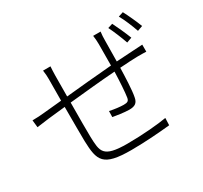

<svg xmlns="http://www.w3.org/2000/svg" viewBox="-162 -1009 1325 1254"><g transform="rotate(-30 500.0 -382.0)"><path d="M797 -755 761 -744C780 -707 806 -643 821 -600L860 -614C844 -656 815 -720 797 -755ZM895 -786 858 -774C879 -738 904 -677 920 -631L959 -645C943 -688 914 -750 895 -786ZM31 -469 37 -414C64 -418 96 -422 127 -426L257 -440C257 -337 257 -225 258 -182C263 -31 279 22 494 22C599 22 721 12 788 5L790 -49C730 -38 608 -27 493 -27C307 -27 309 -74 305 -187C304 -224 304 -336 305 -445C413 -456 543 -469 654 -477C652 -408 647 -324 641 -288C637 -264 626 -259 598 -259C573 -259 530 -264 494 -272L493 -227C515 -223 577 -213 614 -213C656 -213 677 -226 684 -266C694 -315 697 -412 699 -480C751 -484 796 -486 831 -487C856 -487 885 -487 899 -486V-539C879 -538 857 -536 831 -535L700 -527L702 -684C702 -703 703 -731 706 -749H650C653 -732 655 -704 655 -683L654 -523C538 -514 410 -501 305 -491L306 -649C306 -673 308 -699 309 -716H253C257 -689 258 -671 258 -648L257 -487L122 -474C95 -471 64 -469 31 -469Z"/></g></svg>

Font: Noto Sans CJK SC Light
Style: Regular
Weight: 300
Designer: Ryoko NISHIZUKA 西塚涼子 (kana, bopomofo & ideographs); Paul D. Hunt (Latin, Greek & Cyrillic); Sandoll Communications 산돌커뮤니
Foundry: Adobe
Version: Version 2.004;hotconv 1.0.118;makeotfexe 2.5.65603